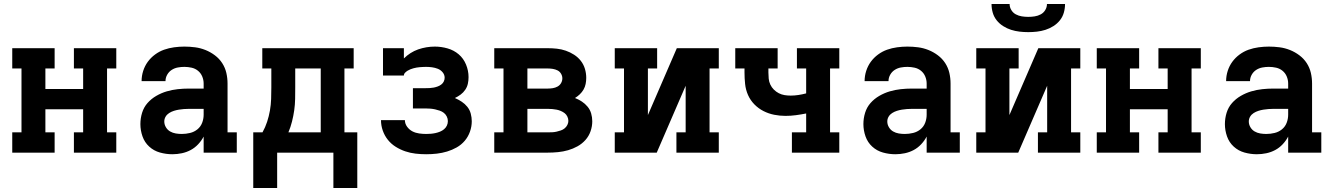

<svg xmlns="http://www.w3.org/2000/svg" viewBox="-20 -760 6640 956"><path d="M41 0V-101H87V-419H41V-520H252V-419H206V-317H394V-419H348V-520H559V-419H513V-101H559V0H348V-101H394V-216H206V-101H252V0Z M838 8Q807 8 776.5 -0.5Q746 -9 723 -30Q700 -51 689.5 -81Q679 -111 679 -142Q679 -171 687.5 -198.5Q696 -226 714.5 -247Q733 -268 758 -282.5Q783 -297 810 -305Q837 -313 865 -316Q893 -319 921 -319H994V-344Q994 -362 987 -379Q980 -396 966 -407.5Q952 -419 934 -423Q916 -427 898 -427Q882 -427 865.5 -424Q849 -421 835 -412Q821 -403 812.5 -388Q804 -373 804 -356H685Q685 -382 693 -407Q701 -432 716 -452.5Q731 -473 752 -488.5Q773 -504 797 -512.5Q821 -521 847 -524.5Q873 -528 898 -528Q925 -528 951.5 -524.5Q978 -521 1003 -511Q1028 -501 1050 -484.5Q1072 -468 1086.5 -445.5Q1101 -423 1107 -397Q1113 -371 1113 -344V-101H1159V0H994V-80Q983 -59 966.5 -41.5Q950 -24 929.5 -13Q909 -2 885.5 3Q862 8 838 8ZM885 -93Q906 -93 926.5 -98Q947 -103 963 -116Q979 -129 986.5 -148.5Q994 -168 994 -189V-218H921Q908 -218 895.5 -217Q883 -216 870.5 -214Q858 -212 845.5 -208Q833 -204 822 -197Q811 -190 804.5 -179Q798 -168 798 -155Q798 -140 806 -126.5Q814 -113 827 -105.5Q840 -98 855 -95.5Q870 -93 885 -93Z M1640 176V0H1360V176H1241V-101H1287Q1301 -126 1310 -153.5Q1319 -181 1324 -209.5Q1329 -238 1330 -267Q1331 -296 1331 -325V-419H1286V-520H1741V-419H1695V-101H1759V176ZM1416 -101H1577V-419H1450V-325Q1450 -296 1449.5 -267.5Q1449 -239 1445 -211Q1441 -183 1434 -155Q1427 -127 1416 -101Z M2102 8Q2076 8 2049.5 5Q2023 2 1998 -6.5Q1973 -15 1950.5 -29Q1928 -43 1911.5 -63.5Q1895 -84 1886 -109.5Q1877 -135 1877 -162H1996Q1996 -144 2007 -129Q2018 -114 2033.5 -106Q2049 -98 2067 -95.5Q2085 -93 2102 -93Q2114 -93 2125.5 -94Q2137 -95 2148.5 -97.5Q2160 -100 2171 -104.5Q2182 -109 2191 -116.5Q2200 -124 2205 -134.5Q2210 -145 2210 -157Q2210 -169 2204.5 -180Q2199 -191 2190 -198Q2181 -205 2169.5 -209Q2158 -213 2146.5 -215.5Q2135 -218 2123.5 -219Q2112 -220 2100 -220H2036V-321H2100Q2110 -321 2120 -321.5Q2130 -322 2140 -324Q2150 -326 2159.5 -329.5Q2169 -333 2177 -339Q2185 -345 2189.5 -354Q2194 -363 2194 -373Q2194 -388 2184 -400Q2174 -412 2160 -417.5Q2146 -423 2131 -425Q2116 -427 2101 -427Q2093 -427 2085 -426.5Q2077 -426 2069.5 -425.5Q2062 -425 2054 -423.5Q2046 -422 2038.5 -420Q2031 -418 2023.5 -415Q2016 -412 2009.5 -408Q2003 -404 1997 -398Q1991 -392 1991 -384H1887V-520H1991V-469Q2006 -484 2024 -495.5Q2042 -507 2062 -514Q2082 -521 2103 -524.5Q2124 -528 2145 -528Q2177 -528 2208.5 -519Q2240 -510 2264 -489.5Q2288 -469 2300.5 -438.5Q2313 -408 2313 -376Q2313 -359 2309.5 -343Q2306 -327 2296.5 -313Q2287 -299 2273.5 -289Q2260 -279 2245 -272Q2263 -264 2279 -253.5Q2295 -243 2307 -228Q2319 -213 2324 -194Q2329 -175 2329 -156Q2329 -130 2320 -104.5Q2311 -79 2294 -59Q2277 -39 2254 -26Q2231 -13 2206 -5.5Q2181 2 2155 5Q2129 8 2102 8Z M2441 0V-101H2487V-419H2441V-520H2708Q2731 -520 2753.5 -517.5Q2776 -515 2797.5 -507.5Q2819 -500 2838.5 -487.5Q2858 -475 2872 -457Q2886 -439 2892.5 -417Q2899 -395 2899 -372Q2899 -357 2896 -342Q2893 -327 2885.5 -314Q2878 -301 2867 -290.5Q2856 -280 2843 -272Q2861 -265 2877 -254.5Q2893 -244 2905.5 -229Q2918 -214 2923.5 -195Q2929 -176 2929 -156Q2929 -131 2920.5 -106.5Q2912 -82 2895 -63Q2878 -44 2855.5 -31.5Q2833 -19 2808.5 -12Q2784 -5 2758.5 -2.5Q2733 0 2708 0ZM2606 -319H2708Q2720 -319 2732.5 -321Q2745 -323 2756 -329Q2767 -335 2773.5 -346Q2780 -357 2780 -370Q2780 -382 2773.5 -393Q2767 -404 2756 -409.5Q2745 -415 2732.5 -417Q2720 -419 2708 -419H2606ZM2606 -101H2708Q2719 -101 2730 -101.5Q2741 -102 2751.5 -104.5Q2762 -107 2772.5 -110.5Q2783 -114 2791.5 -121Q2800 -128 2805 -138Q2810 -148 2810 -158Q2810 -169 2805 -179.5Q2800 -190 2791.5 -196.5Q2783 -203 2772.5 -207.5Q2762 -212 2751.5 -214Q2741 -216 2730 -217Q2719 -218 2708 -218H2606Z M3041 0V-101H3087V-419H3041V-520H3252V-419H3206V-187L3350 -520H3559V-419H3513V-101H3559V0H3348V-101H3394V-333L3250 0Z M3923 0V-101H3994V-195Q3969 -190 3943 -186.5Q3917 -183 3891 -183Q3863 -183 3835 -188.5Q3807 -194 3781.5 -207Q3756 -220 3736 -240.5Q3716 -261 3704.5 -287Q3693 -313 3690 -342Q3687 -371 3687 -399V-419H3641V-520H3852V-419H3806V-399Q3806 -384 3807.5 -368.5Q3809 -353 3815.5 -339Q3822 -325 3833 -314Q3844 -303 3857.5 -296Q3871 -289 3886 -286.5Q3901 -284 3917 -284Q3936 -284 3955.5 -287Q3975 -290 3994 -295V-419H3948V-520H4159V-419H4113V-101H4159V0Z M4438 8Q4407 8 4376.5 -0.5Q4346 -9 4323 -30Q4300 -51 4289.5 -81Q4279 -111 4279 -142Q4279 -171 4287.5 -198.5Q4296 -226 4314.5 -247Q4333 -268 4358 -282.5Q4383 -297 4410 -305Q4437 -313 4465 -316Q4493 -319 4521 -319H4594V-344Q4594 -362 4587 -379Q4580 -396 4566 -407.5Q4552 -419 4534 -423Q4516 -427 4498 -427Q4482 -427 4465.5 -424Q4449 -421 4435 -412Q4421 -403 4412.5 -388Q4404 -373 4404 -356H4285Q4285 -382 4293 -407Q4301 -432 4316 -452.5Q4331 -473 4352 -488.5Q4373 -504 4397 -512.5Q4421 -521 4447 -524.5Q4473 -528 4498 -528Q4525 -528 4551.5 -524.5Q4578 -521 4603 -511Q4628 -501 4650 -484.5Q4672 -468 4686.5 -445.5Q4701 -423 4707 -397Q4713 -371 4713 -344V-101H4759V0H4594V-80Q4583 -59 4566.5 -41.5Q4550 -24 4529.5 -13Q4509 -2 4485.5 3Q4462 8 4438 8ZM4485 -93Q4506 -93 4526.5 -98Q4547 -103 4563 -116Q4579 -129 4586.5 -148.5Q4594 -168 4594 -189V-218H4521Q4508 -218 4495.5 -217Q4483 -216 4470.5 -214Q4458 -212 4445.5 -208Q4433 -204 4422 -197Q4411 -190 4404.5 -179Q4398 -168 4398 -155Q4398 -140 4406 -126.5Q4414 -113 4427 -105.5Q4440 -98 4455 -95.5Q4470 -93 4485 -93Z M4841 0V-101H4887V-419H4841V-520H5052V-419H5006V-187L5150 -520H5359V-419H5313V-101H5359V0H5148V-101H5194V-333L5050 0ZM5100 -600Q5078 -600 5056.5 -602.5Q5035 -605 5014.5 -611.5Q4994 -618 4975 -630Q4956 -642 4942.5 -659Q4929 -676 4923 -697Q4917 -718 4917 -740H5007Q5007 -724 5015.5 -710Q5024 -696 5038 -688.5Q5052 -681 5068 -678.5Q5084 -676 5100 -676Q5116 -676 5132 -678.5Q5148 -681 5162 -688.5Q5176 -696 5184.5 -710Q5193 -724 5193 -740H5283Q5283 -718 5277 -697Q5271 -676 5257.5 -659Q5244 -642 5225 -630Q5206 -618 5185.5 -611.5Q5165 -605 5143.5 -602.5Q5122 -600 5100 -600Z M5441 0V-101H5487V-419H5441V-520H5652V-419H5606V-317H5794V-419H5748V-520H5959V-419H5913V-101H5959V0H5748V-101H5794V-216H5606V-101H5652V0Z M6238 8Q6207 8 6176.5 -0.5Q6146 -9 6123 -30Q6100 -51 6089.5 -81Q6079 -111 6079 -142Q6079 -171 6087.5 -198.5Q6096 -226 6114.5 -247Q6133 -268 6158 -282.5Q6183 -297 6210 -305Q6237 -313 6265 -316Q6293 -319 6321 -319H6394V-344Q6394 -362 6387 -379Q6380 -396 6366 -407.5Q6352 -419 6334 -423Q6316 -427 6298 -427Q6282 -427 6265.5 -424Q6249 -421 6235 -412Q6221 -403 6212.5 -388Q6204 -373 6204 -356H6085Q6085 -382 6093 -407Q6101 -432 6116 -452.5Q6131 -473 6152 -488.5Q6173 -504 6197 -512.5Q6221 -521 6247 -524.5Q6273 -528 6298 -528Q6325 -528 6351.5 -524.5Q6378 -521 6403 -511Q6428 -501 6450 -484.5Q6472 -468 6486.5 -445.5Q6501 -423 6507 -397Q6513 -371 6513 -344V-101H6559V0H6394V-80Q6383 -59 6366.5 -41.5Q6350 -24 6329.5 -13Q6309 -2 6285.5 3Q6262 8 6238 8ZM6285 -93Q6306 -93 6326.5 -98Q6347 -103 6363 -116Q6379 -129 6386.5 -148.5Q6394 -168 6394 -189V-218H6321Q6308 -218 6295.5 -217Q6283 -216 6270.5 -214Q6258 -212 6245.5 -208Q6233 -204 6222 -197Q6211 -190 6204.5 -179Q6198 -168 6198 -155Q6198 -140 6206 -126.5Q6214 -113 6227 -105.5Q6240 -98 6255 -95.5Q6270 -93 6285 -93Z"/></svg>

Font: Iosevka Etoile
Style: Bold
Weight: 700
Designer: Belleve Invis
Foundry: Belleve Invis
Version: Version 28.1.0; ttfautohint (v1.8.4)